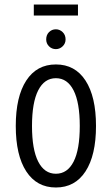

<svg xmlns="http://www.w3.org/2000/svg" viewBox="-20 -821 496 852"><path d="M228 11Q143 11 96.5 -60.5Q50 -132 50 -262Q50 -392 96.5 -463.5Q143 -535 228 -535Q313 -535 359.5 -463.5Q406 -392 406 -262Q406 -132 359.5 -60.5Q313 11 228 11ZM228 -50Q279 -50 306.5 -103.5Q334 -157 334 -262Q334 -366 306.5 -420Q279 -474 228 -474Q177 -474 149.5 -420Q122 -366 122 -262Q122 -158 149.5 -104Q177 -50 228 -50ZM130 -752V-801H326V-752ZM228 -603Q210 -603 197.5 -615.5Q185 -628 185 -646Q185 -666 197.5 -678.5Q210 -691 228 -691Q245 -691 258 -678.5Q271 -666 271 -646Q271 -628 258 -615.5Q245 -603 228 -603Z"/></svg>

Font: Ubuntu Sans Condensed
Style: Regular
Weight: 400
Width: 3
Designer: Dalton Maag Ltd
Foundry: Dalton Maag Ltd
Version: Version 1.006; ttfautohint (v1.8.4.7-5d5b)